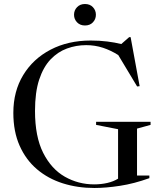

<svg xmlns="http://www.w3.org/2000/svg" viewBox="-20 -927 806 957"><path d="M663 -52H724.5V-39Q648 -11.5 577.8 -0.8Q507.5 10 450.5 10Q366.5 10 293 -13.2Q219.5 -36.5 164.2 -83.5Q109 -130.5 77.8 -200.8Q46.5 -271 46.5 -364.5Q46.5 -472 95.8 -553Q145 -634 232.2 -679.5Q319.5 -725 432.5 -725Q476 -725 514.2 -720.2Q552.5 -715.5 584.5 -707.5L624 -742H631L676 -497.5L663.5 -496L569.5 -652.5Q533.5 -675.5 493.5 -688.8Q453.5 -702 409.5 -702Q359.5 -702 313.8 -685.2Q268 -668.5 232 -630.8Q196 -593 175.2 -530Q154.5 -467 154.5 -374Q154.5 -246 195.2 -165.2Q236 -84.5 303.2 -46.2Q370.5 -8 449 -8Q484 -8 515.2 -15.2Q546.5 -22.5 568.5 -36.5V-283L459 -304.5V-320H730.5V-304.5L663 -286ZM403.5 -800Q379 -800 364 -815.8Q349 -831.5 349 -853.5Q349 -875.5 364 -891.2Q379 -907 403.5 -907Q428.5 -907 443.2 -891.2Q458 -875.5 458 -853.5Q458 -831.5 443.2 -815.8Q428.5 -800 403.5 -800Z"/></svg>

Font: Newsreader 72pt
Style: Regular
Weight: 400
Designer: Hugues Gentile
Foundry: Production Type
Version: Version 1.003; ttfautohint (v1.8.3)